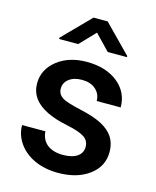

<svg xmlns="http://www.w3.org/2000/svg" viewBox="-114 -828 744 917"><g transform="rotate(15 258.0 -370.0)"><path d="M303.2 -750.5H233.4L101.1 -615.7V-609.4H195.3L268.1 -685.5L341.3 -609.4H436.5V-614.7ZM356.9 -143.6C356.9 -105 323.7 -79.1 261.2 -79.1C196.8 -79.1 155.3 -110.4 151.9 -166.5H36.6C36.6 -134.8 45.9 -105.5 64.9 -78.1C102.5 -23.4 173.3 9.8 259.8 9.8C323.7 9.8 375 -4.9 414.6 -34.7C454.1 -64 473.6 -102.5 473.6 -149.9C473.6 -206.5 448.2 -245.1 395.5 -273.4C368.7 -287.6 332 -299.8 285.6 -310.1C239.3 -320.3 208 -330.1 192.9 -340.3C177.7 -350.6 169.9 -364.7 169.9 -382.8C169.9 -402.8 178.2 -418.9 194.8 -431.2C210.9 -443.4 232.4 -449.2 258.3 -449.2C286.1 -449.2 308.6 -441.9 325.7 -426.8C342.8 -411.6 351.1 -392.6 351.1 -369.6H469.7C469.7 -419.4 450.2 -460 411.6 -491.2C372.6 -522.5 321.3 -538.1 258.3 -538.1C199.2 -538.1 150.4 -522.9 111.8 -492.2C73.2 -461.4 54.2 -423.3 54.2 -377.9C54.2 -323.7 84 -282.2 143.1 -253.4C169.9 -240.2 203.6 -229.5 244.1 -221.2C284.7 -212.9 313.5 -203.1 331.1 -191.9C348.1 -180.7 356.9 -164.6 356.9 -143.6Z"/></g></svg>

Font: Roboto Medium
Style: Regular
Weight: 500
Designer: Google
Version: Version 2.137; 2017